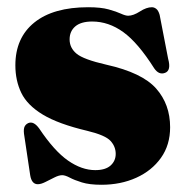

<svg xmlns="http://www.w3.org/2000/svg" viewBox="-20 -499 522 531"><path d="M243.5 -28.5Q271.5 -28.5 285.8 -41.2Q300 -54 300 -73.5Q300 -93.5 285.8 -109.2Q271.5 -125 222 -137Q141.5 -156 98.5 -182Q55.5 -208 39 -242Q22.5 -276 22.5 -318.5Q22.5 -394.5 75 -436.8Q127.5 -479 224 -479Q259 -479 280.5 -473Q302 -467 314.5 -461.2Q327 -455.5 334.5 -455.5Q348.5 -455.5 366.8 -467.2Q385 -479 400 -479Q406.5 -479 412.2 -474.5Q418 -470 421.5 -458L445 -336.5Q454 -304 436.5 -297.5Q419.5 -291 406.5 -310Q361.5 -381 321 -410.2Q280.5 -439.5 235 -439.5Q204 -439.5 188.2 -426Q172.5 -412.5 172.5 -390Q172.5 -366.5 191.8 -350.5Q211 -334.5 274.5 -320Q373 -298 411.8 -254.2Q450.5 -210.5 450.5 -147Q450.5 -98 425.2 -62.5Q400 -27 357 -7.5Q314 12 260.5 12Q227.5 12 206.5 5.5Q185.5 -1 172.8 -7.8Q160 -14.5 152 -14.5Q143 -14.5 130.5 -8.2Q118 -2 105.8 4.2Q93.5 10.5 84.5 10.5Q67.5 10.5 63.5 -14.5L47.5 -121.5Q44.5 -138 47 -146.2Q49.5 -154.5 58 -158.5Q73 -165 88.5 -143.5Q130 -81.5 168 -55Q206 -28.5 243.5 -28.5Z"/></svg>

Font: Fraunces 72pt S000 Black
Style: Regular
Weight: 900
Version: Version 1.000; ttfautohint (v1.8.3)